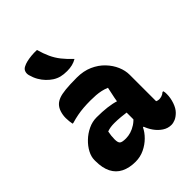

<svg xmlns="http://www.w3.org/2000/svg" viewBox="-232 -934 1063 1063"><g transform="rotate(-45 300.0 -402.0)"><path d="M515 -354Q515 -334 515 -313.5Q515 -293 515 -273Q515 -253 515 -233Q515 -213 515 -193Q515 -181 515 -169.5Q515 -158 515 -147Q518 -145 524 -143.5Q530 -142 534 -142Q544 -142 555 -145.5Q566 -149 576 -158H582Q584 -151 584.5 -146Q585 -141 585 -133Q585 -103 574.5 -72.5Q564 -42 547 -25Q530 -8 513.5 -1Q497 6 482 6Q455 6 431.5 -9.5Q408 -25 391 -49Q374 -73 364.5 -101Q355 -129 355 -153Q355 -173 355 -192Q355 -211 355 -230Q355 -249 357.5 -272Q360 -295 365.5 -324Q371 -353 379 -388Q360 -396 341.5 -400Q323 -404 303.5 -405.5Q284 -407 261 -407Q231 -407 206 -405Q181 -403 157 -398.5Q133 -394 106 -386H100Q98 -396 96.5 -409Q95 -422 95 -435Q95 -458 102 -480Q109 -502 123 -516Q135 -528 154.5 -535.5Q174 -543 208 -546.5Q242 -550 297 -550Q349 -550 389.5 -532Q430 -514 458 -484.5Q486 -455 500.5 -421Q515 -387 515 -354ZM203 -159Q203 -135 212 -127Q221 -119 251 -119Q270 -119 290 -125Q310 -131 330 -144Q350 -157 367 -178L376 -96H361Q349 -70 324.5 -45.5Q300 -21 267.5 -5.5Q235 10 198 10Q149 10 114 -7.5Q79 -25 61 -60.5Q43 -96 43 -150V-158Q43 -184 57.5 -211.5Q72 -239 97 -263Q122 -287 153.5 -302Q185 -317 219 -317Q263 -317 300 -312.5Q337 -308 364 -299Q391 -290 403 -278Q409 -272 414.5 -262.5Q420 -253 423.5 -239Q427 -225 427 -205Q400 -212 371.5 -216Q343 -220 316 -222.5Q289 -225 266 -225Q250 -225 236 -223Q222 -221 209 -216Q206 -201 204.5 -188Q203 -175 203 -161ZM249 -814Q260 -775 274 -744.5Q288 -714 309 -687.5Q330 -661 361 -632Q344 -622 325.5 -617.5Q307 -613 285 -613Q258 -613 238 -618Q218 -623 199 -635Q182 -646 166 -662.5Q150 -679 138 -700Q126 -721 119 -747Q115 -762 119.5 -775.5Q124 -789 138 -796Q151 -803 168 -807Q185 -811 205.5 -813Q226 -815 249 -814Z"/></g></svg>

Font: Recursive Casual ExtraBold
Style: Regular
Weight: 800
Version: Version 1.047